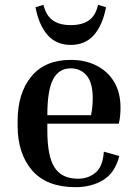

<svg xmlns="http://www.w3.org/2000/svg" viewBox="-20 -765 569 795"><path d="M474 -119Q456 -49 407 -19.5Q358 10 293 10Q173 10 113 -59.5Q53 -129 53 -244V-264Q53 -379 109.5 -448Q166 -517 273 -517Q333 -517 379.5 -493.5Q426 -470 452.5 -426Q479 -382 479 -319Q479 -304 477.5 -287Q476 -270 472 -253H176V-224Q176 -118 206 -71.5Q236 -25 303 -25Q346 -25 376 -50.5Q406 -76 410 -137ZM273 -482Q224 -482 200 -437Q176 -392 176 -288H357Q361 -308 362.5 -325.5Q364 -343 364 -358Q364 -422 339 -452Q314 -482 273 -482ZM273 -661Q320 -661 348 -680.5Q376 -700 386 -745L419 -735Q405 -661 369 -620Q333 -579 273 -579Q213 -579 177 -620Q141 -661 127 -735L160 -745Q171 -700 199 -680.5Q227 -661 273 -661Z"/></svg>

Font: Inria Serif
Style: Bold
Weight: 700
Designer: Black Foundry Team
Foundry: Black Foundry
Version: Version 1.000; ttfautohint (v1.8.3)